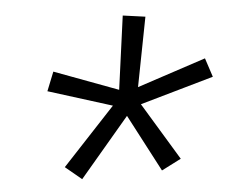

<svg xmlns="http://www.w3.org/2000/svg" viewBox="-41 -794 681 555"><g transform="rotate(-5 300.0 -516.5)"><path d="M176 -286 129 -325 283 -490 98 -548 120 -603 305 -534 334 -747 399 -738 360 -537 560 -603 578 -548 364 -487 465 -320 408 -291 321 -457Z"/></g></svg>

Font: Iosevka Light Extended Oblique
Style: Regular
Weight: 300
Width: 7
Italic angle: -9°
Monospace: yes
Designer: Belleve Invis
Foundry: Belleve Invis
Version: Version 32.5.0; ttfautohint (v1.8.4)